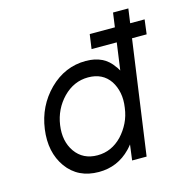

<svg xmlns="http://www.w3.org/2000/svg" viewBox="-105 -798 876 909"><g transform="rotate(-15 332.5 -344.0)"><path d="M335 -434Q265 -434 212 -380Q160 -326 149 -250Q138 -173 175 -120Q213 -66 284 -66Q353 -66 404 -119Q429 -146 445 -178.5Q461 -211 466 -250Q472 -289 465.5 -322Q459 -355 442 -381Q406 -434 335 -434ZM344 -512Q434 -512 477 -447Q481 -443 484 -437.5Q487 -432 491 -426L529 -700H604L506 0H435L445 -76Q441 -71 436 -65Q431 -59 426 -54Q362 12 270 12Q168 12 113 -64Q59 -140 74 -250Q89 -360 165 -436Q242 -512 344 -512ZM656 -559H386L396 -630H665Z"/></g></svg>

Font: Unageo
Style: Regular-Italic
Weight: 400
Designer: Richard Sepsi
Foundry: Richard Sepsi
Version: Version 2.000